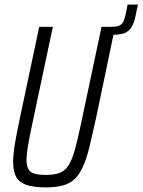

<svg xmlns="http://www.w3.org/2000/svg" viewBox="-20 -804 618 832"><path d="M417 -653 425 -688H467Q488 -688 499 -694Q510 -700 515.5 -712.5Q521 -725 525 -745L533 -784H578L571 -753Q566 -723 558.5 -704Q551 -685 539.5 -673.5Q528 -662 509.5 -657.5Q491 -653 463 -653ZM178 8Q126 8 95 -2.5Q64 -13 50.5 -36.5Q37 -60 37 -101Q37 -135 45 -183Q53 -231 67 -296L150 -688H209L119 -263Q108 -211 101.5 -174Q95 -137 95 -112Q95 -86 103 -71.5Q111 -57 129.5 -51.5Q148 -46 179 -46Q216 -46 239 -55Q262 -64 277 -87.5Q292 -111 304 -153.5Q316 -196 330 -263L420 -688H479L397 -296Q381 -223 368.5 -171Q356 -119 340.5 -84Q325 -49 304.5 -29Q284 -9 253 -0.5Q222 8 178 8Z"/></svg>

Font: Saira Condensed Light
Style: Italic
Weight: 300
Width: 3
Italic angle: -12°
Designer: Hector Gatti with collaboration of the Omnibus-Type team
Foundry: Omnibus-Type
Version: Version 1.101